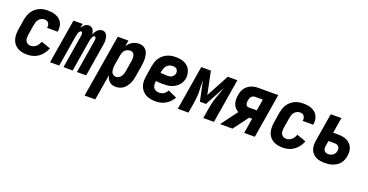

<svg xmlns="http://www.w3.org/2000/svg" viewBox="-32 -1215 4064 2118"><g transform="rotate(20 2000.0 -156.5)"><path d="M216 8Q185 8 156 2.5Q127 -3 102 -17.5Q77 -32 59.5 -54.5Q42 -77 34 -104.5Q26 -132 26 -162.5Q26 -193 31 -223L50 -343Q55 -368 63 -392.5Q71 -417 85.5 -439Q100 -461 120.5 -479Q141 -497 165 -508Q189 -519 214 -523.5Q239 -528 264 -528Q290 -528 315 -524.5Q340 -521 363 -511.5Q386 -502 404.5 -486.5Q423 -471 434 -449.5Q445 -428 448 -402.5Q451 -377 447 -351L446 -345H322V-348Q325 -362 322.5 -376.5Q320 -391 312.5 -402Q305 -413 292 -418Q279 -423 264 -423Q247 -423 229.5 -415Q212 -407 199.5 -392.5Q187 -378 181.5 -361Q176 -344 173 -326L153 -206Q150 -187 150 -168Q150 -149 157.5 -132.5Q165 -116 181 -106.5Q197 -97 216 -97Q233 -97 250 -103Q267 -109 280.5 -121Q294 -133 303.5 -148.5Q313 -164 319 -181L335 -176L428 -143Q416 -111 395 -82Q374 -53 345.5 -32Q317 -11 283 -1.5Q249 8 216 8Z M482 0 568 -520H676L668 -470Q674 -482 682 -492.5Q690 -503 700.5 -511.5Q711 -520 723 -524Q735 -528 748 -528Q763 -528 776.5 -521Q790 -514 798 -502Q806 -490 809.5 -475.5Q813 -461 815 -446Q820 -461 828.5 -475.5Q837 -490 848.5 -502Q860 -514 875 -521Q890 -528 906 -528Q922 -528 935.5 -520Q949 -512 957 -498.5Q965 -485 968.5 -469.5Q972 -454 973 -438Q974 -422 972 -405Q970 -388 967 -372L906 0H798L862 -390Q863 -397 863.5 -404.5Q864 -412 863 -419Q862 -426 857.5 -431.5Q853 -437 846 -437Q838 -437 832.5 -430Q827 -423 823 -415.5Q819 -408 817 -400.5Q815 -393 812.5 -385Q810 -377 809 -369.5Q808 -362 806 -354L748 0H640L704 -390Q705 -397 705.5 -404.5Q706 -412 705 -419Q704 -426 699.5 -431.5Q695 -437 688 -437Q680 -437 674.5 -430Q669 -423 665 -415.5Q661 -408 659 -400.5Q657 -393 655 -385Q653 -377 651.5 -369.5Q650 -362 648 -354L590 0Z M966 215 1088 -520H1213L1201 -450Q1212 -467 1227 -482.5Q1242 -498 1260 -508Q1278 -518 1298.5 -523Q1319 -528 1338 -528Q1364 -528 1386.5 -518Q1409 -508 1423 -489Q1437 -470 1443 -446.5Q1449 -423 1450.5 -398Q1452 -373 1449.5 -347.5Q1447 -322 1443 -297L1423 -177Q1419 -155 1413.5 -133Q1408 -111 1397.5 -90.5Q1387 -70 1373 -51Q1359 -32 1340 -18.5Q1321 -5 1298.5 1.5Q1276 8 1254 8Q1232 8 1212.5 1.5Q1193 -5 1178 -19Q1163 -33 1154 -51.5Q1145 -70 1142 -90L1091 215ZM1219 -97Q1235 -97 1251 -106Q1267 -115 1277.5 -129.5Q1288 -144 1293 -160.5Q1298 -177 1301 -194L1321 -314Q1323 -326 1324 -338Q1325 -350 1324.5 -362Q1324 -374 1320.5 -385Q1317 -396 1310.5 -405Q1304 -414 1293 -418.5Q1282 -423 1270 -423Q1255 -423 1239 -417Q1223 -411 1211 -399Q1199 -387 1192.5 -371.5Q1186 -356 1183 -341L1163 -221Q1161 -207 1160 -193.5Q1159 -180 1159.5 -167Q1160 -154 1163.5 -141Q1167 -128 1174.5 -118Q1182 -108 1193.5 -102.5Q1205 -97 1219 -97Z M1722 8Q1691 8 1661 2.5Q1631 -3 1606 -17Q1581 -31 1562.5 -53.5Q1544 -76 1534.5 -103.5Q1525 -131 1525.5 -162Q1526 -193 1531 -223L1550 -343Q1555 -368 1563 -393Q1571 -418 1586 -440.5Q1601 -463 1622.5 -480.5Q1644 -498 1668.5 -509Q1693 -520 1718 -524Q1743 -528 1768 -528Q1795 -528 1820.5 -524Q1846 -520 1868.5 -509.5Q1891 -499 1909.5 -482.5Q1928 -466 1938 -443.5Q1948 -421 1952 -395.5Q1956 -370 1952 -344Q1948 -321 1937.5 -299.5Q1927 -278 1910 -260.5Q1893 -243 1872.5 -230.5Q1852 -218 1829 -211Q1806 -204 1784 -202Q1762 -200 1739 -200Q1717 -200 1694.5 -200.5Q1672 -201 1650 -204Q1647 -184 1648.5 -164.5Q1650 -145 1658.5 -129Q1667 -113 1685 -104.5Q1703 -96 1723 -96Q1737 -96 1751.5 -99Q1766 -102 1779 -110Q1792 -118 1802.5 -130Q1813 -142 1820 -155L1923 -108Q1907 -82 1885.5 -59Q1864 -36 1837 -20.5Q1810 -5 1780.5 1.5Q1751 8 1722 8ZM1752 -302Q1765 -302 1778 -305Q1791 -308 1802 -315.5Q1813 -323 1821 -334.5Q1829 -346 1831 -359Q1833 -373 1829.5 -386Q1826 -399 1817.5 -408Q1809 -417 1796 -420.5Q1783 -424 1769 -424Q1751 -424 1733 -417Q1715 -410 1701.5 -395.5Q1688 -381 1681 -363Q1674 -345 1671 -327L1668 -307Q1678 -306 1688.5 -305.5Q1699 -305 1709.5 -304.5Q1720 -304 1730.5 -303Q1741 -302 1752 -302Z M1982 0 2068 -520H2181L2236 -253L2379 -520H2492L2406 0H2281L2298 -104Q2304 -140 2312 -176Q2320 -212 2332 -247.5Q2344 -283 2357 -318.5Q2370 -354 2381 -389L2256 -156H2184L2135 -389Q2134 -354 2136 -318.5Q2138 -283 2138 -247.5Q2138 -212 2134 -176Q2130 -140 2124 -104L2107 0Z M2478 0 2622 -194Q2600 -205 2583.5 -223.5Q2567 -242 2559 -266Q2551 -290 2550.5 -316Q2550 -342 2555 -369Q2558 -390 2565 -410.5Q2572 -431 2584.5 -449Q2597 -467 2615 -481.5Q2633 -496 2653.5 -504.5Q2674 -513 2695 -516.5Q2716 -520 2737 -520H2972L2886 0H2761L2790 -176H2755L2624 0ZM2807 -281 2829 -415H2736Q2725 -415 2714 -410Q2703 -405 2695 -395.5Q2687 -386 2683 -374.5Q2679 -363 2677 -352Q2675 -340 2674.5 -328.5Q2674 -317 2677.5 -306.5Q2681 -296 2689 -288.5Q2697 -281 2708 -281Z M3216 8Q3185 8 3156 2.5Q3127 -3 3102 -17.5Q3077 -32 3059.5 -54.5Q3042 -77 3034 -104.5Q3026 -132 3026 -162.5Q3026 -193 3031 -223L3050 -343Q3055 -368 3063 -392.5Q3071 -417 3085.5 -439Q3100 -461 3120.5 -479Q3141 -497 3165 -508Q3189 -519 3214 -523.5Q3239 -528 3264 -528Q3290 -528 3315 -524.5Q3340 -521 3363 -511.5Q3386 -502 3404.5 -486.5Q3423 -471 3434 -449.5Q3445 -428 3448 -402.5Q3451 -377 3447 -351L3446 -345H3322V-348Q3325 -362 3322.5 -376.5Q3320 -391 3312.5 -402Q3305 -413 3292 -418Q3279 -423 3264 -423Q3247 -423 3229.5 -415Q3212 -407 3199.5 -392.5Q3187 -378 3181.5 -361Q3176 -344 3173 -326L3153 -206Q3150 -187 3150 -168Q3150 -149 3157.5 -132.5Q3165 -116 3181 -106.5Q3197 -97 3216 -97Q3233 -97 3250 -103Q3267 -109 3280.5 -121Q3294 -133 3303.5 -148.5Q3313 -164 3319 -181L3335 -176L3428 -143Q3416 -111 3395 -82Q3374 -53 3345.5 -32Q3317 -11 3283 -1.5Q3249 8 3216 8Z M3708 8Q3680 8 3654 3.5Q3628 -1 3605 -12.5Q3582 -24 3564.5 -43Q3547 -62 3538.5 -86.5Q3530 -111 3529.5 -138Q3529 -165 3534 -193L3588 -520H3713L3683 -338H3736Q3763 -338 3789.5 -334.5Q3816 -331 3839 -320.5Q3862 -310 3880.5 -292.5Q3899 -275 3909.5 -252Q3920 -229 3921.5 -202Q3923 -175 3918 -148Q3914 -125 3905.5 -102.5Q3897 -80 3881.5 -61Q3866 -42 3844.5 -28Q3823 -14 3800 -6Q3777 2 3754 5Q3731 8 3708 8ZM3709 -97Q3724 -97 3738.5 -100.5Q3753 -104 3766 -113.5Q3779 -123 3786.5 -136.5Q3794 -150 3796 -165Q3798 -179 3796 -192.5Q3794 -206 3785 -216Q3776 -226 3762.5 -230Q3749 -234 3735 -234H3665L3656 -176Q3653 -161 3654 -146.5Q3655 -132 3662 -120Q3669 -108 3682 -102.5Q3695 -97 3709 -97Z"/></g></svg>

Font: Iosevka Curly Extrabold
Style: Italic
Weight: 800
Italic angle: -9°
Monospace: yes
Designer: Belleve Invis
Foundry: Belleve Invis
Version: Version 22.1.2; ttfautohint (v1.8.4)